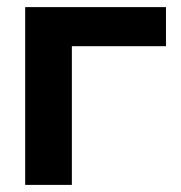

<svg xmlns="http://www.w3.org/2000/svg" viewBox="-20 -520 510 540"><path d="M50.8 0V-500H446.8V-390.1H182.1V0Z"/></svg>

Font: LT Wave Text Bold
Style: Regular
Weight: 700
Designer: Daniel Lyons
Version: Version 2.5 (Glyphs App)